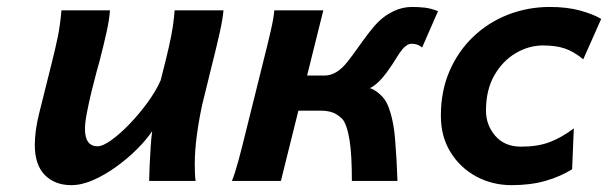

<svg xmlns="http://www.w3.org/2000/svg" viewBox="-20 -523 1758 555"><path d="M545.4 0H411.1Q411.1 -13.2 412.4 -41Q413.6 -68.8 415.5 -98.1Q417.5 -127.4 419.9 -144Q403.3 -119.1 376.2 -92Q349.1 -64.9 316.4 -41.3Q283.7 -17.6 250 -2.7Q216.3 12.2 186 12.2Q138.7 12.2 109.6 -17.1Q80.6 -46.4 80.6 -104.5Q80.6 -124 83.7 -147Q86.9 -169.9 93.3 -195.8L128.9 -338.4Q140.6 -384.8 147.2 -417.2Q153.8 -449.7 157.7 -493.2H297.9Q295.9 -465.8 288.3 -431.4Q280.8 -397 268.1 -347.7Q265.6 -338.9 258.8 -314Q252 -289.1 244.4 -257.8Q236.8 -226.6 231.2 -197.3Q225.6 -168 225.6 -150.4Q225.6 -100.1 262.2 -100.1Q276.9 -100.1 301.8 -117.9Q326.7 -135.7 354.5 -164.6Q382.3 -193.4 406.5 -226.6Q430.7 -259.8 444.3 -290.5Q460 -351.1 468 -386.7Q476.1 -422.4 479.5 -445.8Q482.9 -469.2 484.9 -493.2H626Q624 -467.8 614.5 -425.8Q605 -383.8 591.8 -331.5Q578.6 -279.3 564.9 -222.2Q555.7 -180.7 549.3 -134.3Q543 -87.9 543 -48.8Q543 -35.2 543.5 -22.9Q543.9 -10.7 545.4 0Z M827.6 -203.1 853 -304.7H918.9Q935.5 -304.7 952.1 -314.5Q968.8 -324.2 985.4 -345.7Q998.5 -362.3 1014.2 -384.5Q1029.8 -406.7 1045.9 -427.7Q1062 -448.7 1075.2 -461.4Q1093.8 -479.5 1118.9 -491.2Q1144 -502.9 1170.9 -502.9Q1188.5 -502.9 1207 -501Q1225.6 -499 1246.1 -490.7L1200.2 -385.7Q1188.5 -396.5 1169.4 -396.5Q1162.6 -396.5 1155.5 -391.8Q1148.4 -387.2 1143.1 -380.4Q1133.8 -369.1 1125.2 -354.5Q1116.7 -339.8 1098.1 -314Q1086.4 -297.9 1073.5 -285.6Q1060.5 -273.4 1048.8 -268.1Q1059.6 -266.1 1076.2 -252.2Q1092.8 -238.3 1100.6 -219.7Q1117.2 -180.2 1122.1 -120.1Q1127 -60.1 1128.9 0H997.1Q997.1 -76.7 990.7 -116Q984.4 -155.3 974.6 -171.9Q969.7 -181.6 952.6 -192.4Q935.5 -203.1 908.2 -203.1ZM914.6 -493.2 792 0H650.4Q658.7 -20 669.2 -58.6Q679.7 -97.2 691.9 -147.5L741.2 -345.7Q753.9 -395.5 762.7 -434.1Q771.5 -472.7 772.9 -493.2Z M1717.8 -468.3 1666 -351.6Q1638.7 -374 1612.8 -382.8Q1586.9 -391.6 1549.3 -391.6Q1508.8 -391.6 1470.9 -369.4Q1433.1 -347.2 1408.9 -305.2Q1384.8 -263.2 1384.8 -203.1Q1384.8 -161.6 1411.6 -130.4Q1438.5 -99.1 1486.3 -99.1Q1534.2 -99.1 1568.6 -112.1Q1603 -125 1638.7 -151.9L1633.8 -33.7Q1600.1 -12.7 1556.9 -0.2Q1513.7 12.2 1459 12.2Q1403.3 12.2 1356.9 -12.7Q1310.5 -37.6 1282.5 -82.8Q1254.4 -127.9 1254.4 -188.5Q1254.4 -259.8 1279.3 -317.4Q1304.2 -375 1347.9 -416.7Q1391.6 -458.5 1448.7 -480.7Q1505.9 -502.9 1569.8 -502.9Q1618.2 -502.9 1656.2 -492.7Q1694.3 -482.4 1717.8 -468.3Z"/></svg>

Font: Andika
Style: Bold Italic
Weight: 700
Italic angle: -14°
Designer: Victor Gaultney, Annie Olsen, Julie Remington, Don Collingsworth, Eric Hays, Becca Hirsbrunner
Foundry: SIL International
Version: Version 6.101